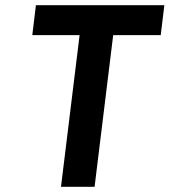

<svg xmlns="http://www.w3.org/2000/svg" viewBox="-20 -723 656 743"><path d="M119 -703 105 -587H288L216 0H346L418 -587H602L616 -703Z"/></svg>

Font: Bluebird
Style: Obl
Weight: 400
Designer: Jasper
Foundry: Cannot Into Space Fonts
Version: Version 0.98